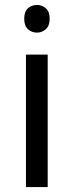

<svg xmlns="http://www.w3.org/2000/svg" viewBox="-20 -757 298 777"><path d="M173 -536V0H85V-536ZM130 -737Q150 -737 165.5 -723.5Q181 -710 181 -681Q181 -653 165.5 -639Q150 -625 130 -625Q108 -625 93 -639Q78 -653 78 -681Q78 -710 93 -723.5Q108 -737 130 -737Z"/></svg>

Font: lkorean05
Style: Book
Weight: 400
Designer: Jelle Bosma - Monotype Design Team
Foundry: Monotype Imaging Inc.
Version: Version 2.003